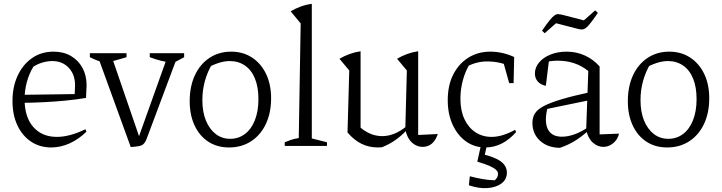

<svg xmlns="http://www.w3.org/2000/svg" viewBox="-20 -760 3760 1000"><path d="M247 8Q187 8 141.5 -22.5Q96 -53 70.5 -107.5Q45 -162 45 -234Q45 -308 72 -366Q99 -424 147 -457.5Q195 -491 259 -491Q311 -491 349.5 -468.5Q388 -446 409.5 -406.5Q431 -367 431 -315L428 -250Q373 -241 321.5 -236Q270 -231 212.5 -228Q155 -225 82 -224L83 -266L369 -270L371 -315Q371 -372 338 -407Q305 -442 252 -442Q228 -442 202 -434.5Q176 -427 154 -413Q131 -375 119.5 -331.5Q108 -288 108 -244Q108 -150 153.5 -98.5Q199 -47 276 -47Q343 -47 425 -87L430 -74Q389 -34 342 -13Q295 8 247 8Z M661 6 487 -473H559L712 -28H696L855 -473H907L749 -51Q743 -34 737.5 -23.5Q732 -13 724 -7Q716 -1 701 1.5Q686 4 661 6ZM534 -432Q510 -436 489 -444Q468 -452 448 -462V-483H639V-462ZM883 -432Q821 -439 760 -462V-483H939V-462Z M1173 8Q1111 8 1065 -22Q1019 -52 993.5 -106.5Q968 -161 968 -233Q968 -310 995 -368Q1022 -426 1071 -458.5Q1120 -491 1184 -491Q1246 -491 1293 -460Q1340 -429 1366 -374.5Q1392 -320 1392 -248Q1392 -172 1364.5 -114Q1337 -56 1287.5 -24Q1238 8 1173 8ZM1179 -37Q1222 -37 1255.5 -62Q1289 -87 1307.5 -134Q1326 -181 1326 -244Q1326 -306 1308 -350.5Q1290 -395 1256 -418.5Q1222 -442 1177 -442Q1149 -442 1118 -432Q1087 -422 1052 -402L1086 -429Q1060 -385 1047 -337.5Q1034 -290 1034 -239Q1034 -177 1052.5 -132Q1071 -87 1103.5 -62Q1136 -37 1179 -37Z M1463 0V-19Q1477 -25 1494 -31Q1511 -37 1536 -41L1546 -638L1494 -701Q1519 -716 1546.5 -726Q1574 -736 1604 -740V-39L1683 -19V0Z M2158 -57 2260 -62Q2253 -40 2241 -24.5Q2229 -9 2213.5 -2Q2198 5 2181 5Q2161 5 2142 -5.5Q2123 -16 2109.5 -37Q2096 -58 2091 -88L2099 -393L2048 -454Q2101 -485 2158 -493ZM1969 7Q1963 7 1958 7.5Q1953 8 1948 8Q1902 8 1863 -11Q1824 -30 1790 -70L1850 -102Q1906 -51 1971 -51Q2034 -51 2097 -102L2098 -82Q2069 -51 2037 -29Q2005 -7 1969 7ZM1790 -70 1799 -393 1748 -454Q1802 -485 1858 -493V-84Z M2508 8Q2451 8 2407 -23.5Q2363 -55 2337.5 -110.5Q2312 -166 2312 -238Q2312 -316 2341 -372.5Q2370 -429 2420 -460Q2470 -491 2534 -491Q2565 -491 2596.5 -484Q2628 -477 2658 -463L2645 -411Q2587 -440 2516 -440Q2486 -440 2456.5 -431.5Q2427 -423 2400 -407L2429 -431Q2404 -391 2391 -343Q2378 -295 2378 -246Q2378 -184 2399 -139.5Q2420 -95 2456.5 -71Q2493 -47 2540 -47Q2569 -47 2599.5 -56.5Q2630 -66 2663 -84L2668 -72Q2597 8 2508 8ZM2632 -327 2594 -463H2658L2655 -327ZM2422 205 2427 158Q2462 167 2492.5 172.5Q2523 178 2556 179Q2564 174 2569 164.5Q2574 155 2574 146Q2574 135 2564 125Q2554 115 2530.5 104.5Q2507 94 2466 82L2485 41Q2556 57 2588 80.5Q2620 104 2620 139Q2620 174 2592.5 195Q2565 216 2520 219.5Q2475 223 2422 205ZM2487 -13H2518L2497 82H2466Z M3122 5Q3093 5 3068 -17Q3043 -39 3033 -83L3044 -390Q2978 -444 2884 -444Q2864 -444 2844.5 -441Q2825 -438 2807 -433L2840 -452L2823 -313Q2795 -319 2780.5 -336Q2766 -353 2766 -377Q2766 -409 2788 -435Q2810 -461 2847.5 -476Q2885 -491 2931 -491Q2982 -491 3026 -471Q3070 -451 3103 -414V-60L3204 -64Q3199 -42 3186 -26.5Q3173 -11 3156.5 -3Q3140 5 3122 5ZM2896 10Q2832 9 2792.5 -27Q2753 -63 2753 -120Q2753 -148 2766 -169Q2779 -190 2812 -207.5Q2845 -225 2905 -243Q2965 -261 3059 -281V-240L2812 -189L2833 -201Q2828 -186 2825.5 -168.5Q2823 -151 2823 -137Q2823 -95 2844 -71.5Q2865 -48 2907 -48Q2938 -48 2974 -61Q3010 -74 3050 -102V-85Q3016 -53 2979.5 -29.5Q2943 -6 2896 10ZM2817 -587 2803 -600Q2827 -635 2842 -653.5Q2857 -672 2867.5 -679.5Q2878 -687 2886.5 -686.5Q2895 -686 2905 -684L3021 -654L3080 -706L3094 -693Q3064 -649 3047 -629.5Q3030 -610 3018 -607.5Q3006 -605 2992 -609L2876 -639Z M3455 8Q3393 8 3347 -22Q3301 -52 3275.5 -106.5Q3250 -161 3250 -233Q3250 -310 3277 -368Q3304 -426 3353 -458.5Q3402 -491 3466 -491Q3528 -491 3575 -460Q3622 -429 3648 -374.5Q3674 -320 3674 -248Q3674 -172 3646.5 -114Q3619 -56 3569.5 -24Q3520 8 3455 8ZM3461 -37Q3504 -37 3537.5 -62Q3571 -87 3589.5 -134Q3608 -181 3608 -244Q3608 -306 3590 -350.5Q3572 -395 3538 -418.5Q3504 -442 3459 -442Q3431 -442 3400 -432Q3369 -422 3334 -402L3368 -429Q3342 -385 3329 -337.5Q3316 -290 3316 -239Q3316 -177 3334.5 -132Q3353 -87 3385.5 -62Q3418 -37 3461 -37Z"/></svg>

Font: Piazzolla 24pt Light
Style: Regular
Weight: 300
Designer: Juan Pablo del Peral
Foundry: Huerta Tipografica
Version: Version 2.005